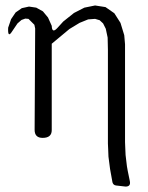

<svg xmlns="http://www.w3.org/2000/svg" viewBox="-20 -522 540 701"><path d="M365.2 -496.1 397.5 -473.6 419.9 -438.5 433.6 -393.6 436.5 -360.4V-2.9L437.5 21.5L438.5 43.9L443.4 85L446.3 101.6L454.1 139.6Q458 159.2 438.5 159.2L404.3 155.3Q393.6 154.3 390.6 143.6L381.8 94.7L376 49.8L375 24.4L374 2V-339.8L373 -384.8L366.2 -417L356.4 -436.5L343.8 -448.2L327.1 -453.1L301.8 -451.2L270.5 -438.5L233.4 -416L168.9 -362.3V-46.9Q168.9 -18.6 135.7 -18.6Q106.4 -18.6 106.4 -47.9L108.4 -418L105.5 -431.6L84 -453.1L72.3 -454.1L58.6 -449.2L43.9 -436.5L23.4 -406.2Q7.8 -381.8 9.8 -420.9L20.5 -452.1L37.1 -476.6L59.6 -492.2L85.9 -498L112.3 -494.1L136.7 -480.5L155.3 -458L168.9 -427.7Q169.9 -398.4 189.5 -419.9L210.9 -443.4L250 -474.6L288.1 -494.1L327.1 -502Z"/></svg>

Font: B2 Hana
Style: Regular
Weight: 500
Version: 2020-08-05; (max)